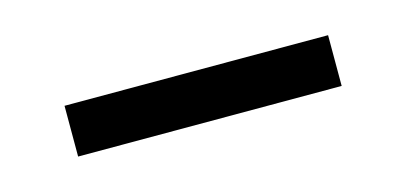

<svg xmlns="http://www.w3.org/2000/svg" viewBox="-25 -400 401 190"><g transform="rotate(-15 175.5 -305.0)"><path d="M311 -331V-279H41V-331Z"/></g></svg>

Font: Pathway Extreme Medium
Style: Regular
Weight: 500
Designer: Eduardo Rodriguez Tunni
Foundry: Eduardo Rodriguez Tunni
Version: Version 1.001;gftools[0.9.26]